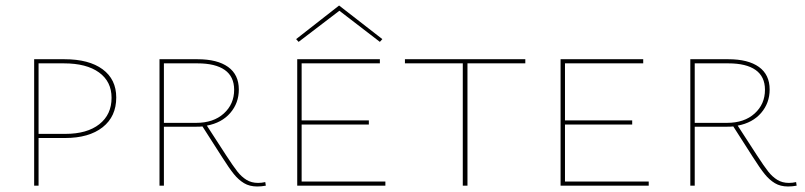

<svg xmlns="http://www.w3.org/2000/svg" viewBox="-20 -674 2922 697"><path d="M402 -320Q402 -251 352.5 -212Q303 -173 216 -173H120V0H104V-459H214Q303 -459 352.5 -422.5Q402 -386 402 -320ZM385 -319Q385 -378 339.5 -411Q294 -444 212 -444H120V-188H217Q296 -188 340.5 -223Q385 -258 385 -319Z M945 0Q929 3 914 3Q886 3 866 -9Q846 -21 829 -42Q812 -63 786 -104L715 -215Q707 -214 691 -214H575V0H559V-459H697Q769 -459 808 -431Q847 -403 847 -349Q847 -300 816 -264Q785 -228 731 -218L801 -110Q827 -70 842 -51Q857 -32 875 -21Q893 -10 917 -10Q930 -10 943 -13ZM692 -228Q755 -228 792.5 -262Q830 -296 830 -348Q830 -396 796 -420Q762 -444 697 -444H575V-228Z M1064 -522 1055 -532 1211 -654 1368 -532 1359 -522 1212 -635ZM1379 -15V0H1059V-459H1359V-444H1075V-237H1319V-222H1075V-15Z M1887 -444H1677V0H1660V-444H1450V-459H1887Z M2335 -15V0H2015V-459H2315V-444H2031V-237H2275V-222H2031V-15Z M2872 0Q2856 3 2841 3Q2813 3 2793 -9Q2773 -21 2756 -42Q2739 -63 2713 -104L2642 -215Q2634 -214 2618 -214H2502V0H2486V-459H2624Q2696 -459 2735 -431Q2774 -403 2774 -349Q2774 -300 2743 -264Q2712 -228 2658 -218L2728 -110Q2754 -70 2769 -51Q2784 -32 2802 -21Q2820 -10 2844 -10Q2857 -10 2870 -13ZM2619 -228Q2682 -228 2719.5 -262Q2757 -296 2757 -348Q2757 -396 2723 -420Q2689 -444 2624 -444H2502V-228Z"/></svg>

Font: Ysabeau SC Thin
Style: Regular
Weight: 200
Designer: Christian Thalmann (Catharsis Fonts)
Version: Version 0.003